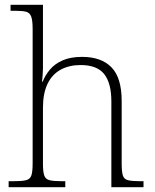

<svg xmlns="http://www.w3.org/2000/svg" viewBox="-20 -780 644 800"><path d="M16 0V-25H38Q71 -25 88 -29Q105 -33 110.5 -48.5Q116 -64 116 -99V-659Q116 -695 110 -711Q104 -727 89 -731Q74 -735 45 -735H24V-760H159V-495Q159 -485 158 -473.5Q157 -462 156.5 -453Q156 -444 155 -440H158Q168 -466 188 -490Q208 -514 241 -528.5Q274 -543 322 -543Q402 -543 444.5 -499.5Q487 -456 487 -359V-99Q487 -64 492 -48.5Q497 -33 514 -29Q531 -25 564 -25H578V0H444V-357Q444 -434 414 -471.5Q384 -509 316 -509Q268 -509 232.5 -489.5Q197 -470 178 -430.5Q159 -391 159 -331V-97Q159 -64 164.5 -48.5Q170 -33 187 -29Q204 -25 237 -25H252V0Z"/></svg>

Font: Noto Rashi Hebrew ExtraLight
Style: Regular
Weight: 250
Version: Version 1.006